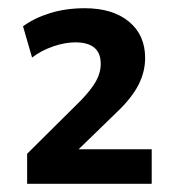

<svg xmlns="http://www.w3.org/2000/svg" viewBox="-20 -729 420 467"><path d="M46 -282V-355L177 -485Q202 -511 213.5 -531.5Q225 -552 225 -574Q225 -626 163 -626Q138 -626 109 -616Q80 -606 58 -589L36 -665Q63 -685 101.5 -697Q140 -709 186 -709Q254 -709 293.5 -676.5Q333 -644 333 -588Q333 -554 316.5 -522Q300 -490 263 -455L161 -356V-366H349V-282Z"/></svg>

Font: Mulish ExtraLight
Style: Bold
Weight: 700
Version: Version 3.603